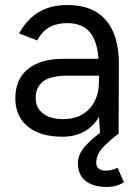

<svg xmlns="http://www.w3.org/2000/svg" viewBox="-20 -532 549 764"><path d="M228 12Q140 12 90.5 -28.5Q41 -69 41 -141Q41 -217 91.5 -257.5Q142 -298 233 -298H372Q367 -369 337 -404.5Q307 -440 247 -440Q206 -440 176.5 -423.5Q147 -407 128 -371L56 -399Q75 -434 102 -459.5Q129 -485 165 -498.5Q201 -512 247 -512Q317 -512 362.5 -484.5Q408 -457 431 -403.5Q454 -350 453 -271L452 0H378L374 -67Q352 -29 315 -8.5Q278 12 228 12ZM232 -58Q275 -58 307 -76.5Q339 -95 356.5 -129Q374 -163 374 -211V-231H251Q181 -231 151.5 -208Q122 -185 122 -142Q122 -103 151 -80.5Q180 -58 232 -58ZM404 212Q370 212 344 201.5Q318 191 304 170Q290 149 290 118Q290 81 319.5 49Q349 17 387 -10L452 0Q419 24 391 53Q363 82 363 116Q363 130 372.5 138.5Q382 147 399 147Q416 147 429.5 142.5Q443 138 448 136L473 193Q460 202 442.5 207Q425 212 404 212Z"/></svg>

Font: Figtree
Style: Regular
Weight: 400
Designer: Erik Kennedy
Foundry: Erik Kennedy
Version: Version 2.002